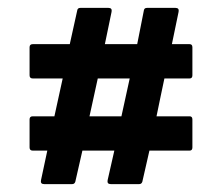

<svg xmlns="http://www.w3.org/2000/svg" viewBox="-20 -514 567 487"><path d="M157 -402 176 -488Q177 -494 184 -494H255Q265 -494 263 -484L246 -402H328L345 -488Q346 -494 353 -494H425Q435 -494 433 -484L416 -402H461Q468 -402 468 -394V-323Q468 -315 461 -315H397Q392 -290 387 -267.5Q382 -245 377 -219H461Q468 -219 468 -211V-140Q468 -132 461 -132H359L341 -53Q339 -47 333 -47H261Q251 -47 253 -57L270 -132H189L171 -53Q169 -47 163 -47H92Q82 -47 84 -57L100 -132H63Q55 -132 55 -140V-211Q55 -219 63 -219H118L139 -315H63Q55 -315 55 -323V-394Q55 -402 63 -402ZM207 -219H288L309 -315H228Z"/></svg>

Font: RonaldsonGothic
Style: Regular
Weight: 400
Designer: Mr. Robertson for MacKellar, Smiths & Jordan Co. Philadelphia
Foundry: CAT-Fonts Peter Wiegel
Version: Version 1.000